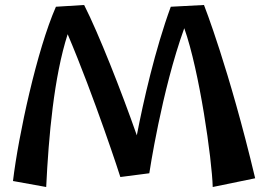

<svg xmlns="http://www.w3.org/2000/svg" viewBox="-20 -735 1064 769"><path d="M165 14C175 -191 196 -427 251 -598C357 -349 463 -25 462 -26L578 -41C578 -41 627 -370 718 -622C779 -451 829 -96 832 14L1002 -21C897 -462 797 -715 797 -715L664 -708C601 -536 554 -328 528 -193C466 -370 375 -601 317 -715L204 -708C128 -535 54 -194 32 -10Z"/></svg>

Font: Original Surfer
Style: Regular
Weight: 400
Designer: Astigmatic (AOETI)
Foundry: Astigmatic (AOETI)
Version: Version 1.001